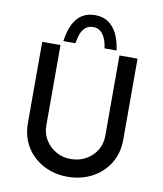

<svg xmlns="http://www.w3.org/2000/svg" viewBox="-99 -1009 934 1097"><g transform="rotate(10 368.0 -460.5)"><path d="M198 -259Q198 -213 221 -176Q244 -139 282 -117Q320 -95 367 -95Q417 -95 456 -117Q495 -139 517.5 -176Q540 -213 540 -259V-726H645V-256Q645 -177 608 -117.5Q571 -58 508 -25Q445 8 367 8Q291 8 228 -25Q165 -58 128.5 -117.5Q92 -177 92 -256V-726H198ZM364 -929Q407 -929 439 -908.5Q471 -888 491 -848.5Q511 -809 519 -751H449Q445 -783 434.5 -807.5Q424 -832 407 -846Q390 -860 364 -860Q339 -860 321.5 -846Q304 -832 294.5 -807.5Q285 -783 280 -751H210Q218 -810 238 -850Q258 -890 289.5 -909.5Q321 -929 364 -929Z"/></g></svg>

Font: Josefin Sans Thin Medium
Style: Regular
Weight: 500
Version: Version 2.000